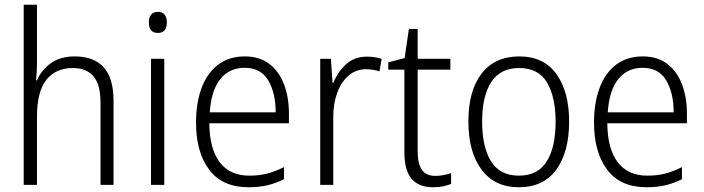

<svg xmlns="http://www.w3.org/2000/svg" viewBox="-20 -780 2969 810"><path d="M136 -517Q136 -496 135 -478Q134 -460 132 -441H136Q154 -484 194 -513Q234 -542 295 -542Q376 -542 417.5 -496Q459 -450 459 -354V0H404V-348Q404 -424 374 -458.5Q344 -493 288 -493Q214 -493 175 -442.5Q136 -392 136 -289V0H80V-760H136Z M646 -730Q665 -730 674.5 -718Q684 -706 684 -686Q684 -641 646 -641Q608 -641 608 -686Q608 -706 617.5 -718Q627 -730 646 -730ZM673 -532V0H617V-532Z M1013 -542Q1075 -542 1116.5 -510Q1158 -478 1178.5 -423.5Q1199 -369 1199 -300V-260H863Q864 -152 907 -95.5Q950 -39 1032 -39Q1073 -39 1106.5 -47.5Q1140 -56 1178 -75V-24Q1144 -7 1108.5 1.5Q1073 10 1029 10Q918 10 862.5 -64Q807 -138 807 -263Q807 -346 830.5 -409Q854 -472 900 -507Q946 -542 1013 -542ZM1012 -494Q948 -494 909.5 -446.5Q871 -399 865 -306H1143Q1143 -388 1111.5 -441Q1080 -494 1012 -494Z M1528 -541Q1562 -541 1590 -532L1581 -479Q1568 -483 1554 -485.5Q1540 -488 1525 -488Q1482 -488 1451 -461.5Q1420 -435 1403 -389.5Q1386 -344 1386 -287V0H1331V-532H1376L1383 -430H1386Q1404 -475 1439 -508Q1474 -541 1528 -541Z M1817 -38Q1835 -38 1852.5 -41.5Q1870 -45 1883 -50V-4Q1868 2 1849 6Q1830 10 1807 10Q1747 10 1716.5 -25.5Q1686 -61 1686 -139V-486H1618V-517L1687 -535L1705 -658H1742V-532H1880V-486H1742V-141Q1742 -90 1759.5 -64Q1777 -38 1817 -38Z M2381 -267Q2381 -139 2327 -64.5Q2273 10 2168 10Q2067 10 2011.5 -64.5Q1956 -139 1956 -267Q1956 -398 2012 -470Q2068 -542 2171 -542Q2274 -542 2327.5 -467.5Q2381 -393 2381 -267ZM2014 -267Q2014 -160 2051.5 -99.5Q2089 -39 2169 -39Q2249 -39 2286.5 -99Q2324 -159 2324 -267Q2324 -370 2288 -431.5Q2252 -493 2170 -493Q2091 -493 2052.5 -434Q2014 -375 2014 -267Z M2692 -542Q2754 -542 2795.5 -510Q2837 -478 2857.5 -423.5Q2878 -369 2878 -300V-260H2542Q2543 -152 2586 -95.5Q2629 -39 2711 -39Q2752 -39 2785.5 -47.5Q2819 -56 2857 -75V-24Q2823 -7 2787.5 1.5Q2752 10 2708 10Q2597 10 2541.5 -64Q2486 -138 2486 -263Q2486 -346 2509.5 -409Q2533 -472 2579 -507Q2625 -542 2692 -542ZM2691 -494Q2627 -494 2588.5 -446.5Q2550 -399 2544 -306H2822Q2822 -388 2790.5 -441Q2759 -494 2691 -494Z"/></svg>

Font: Noto Sans Lao Looped SemiCondensed Light
Style: Regular
Weight: 300
Width: 4
Designer: Mark Frömberg, Ben Mitchell
Foundry: The Fontpad Ltd
Version: Version 1.002; ttfautohint (v1.8.4.7-5d5b)